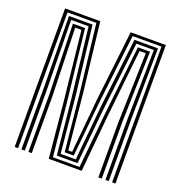

<svg xmlns="http://www.w3.org/2000/svg" viewBox="-141 -921 981 1042"><g transform="rotate(20 349.0 -400.0)"><path d="M58 0V-800H261L307.2 -400.8L338 -81.5H360L390.5 -400.8L436.8 -800H639.8V0H620.5V-784.2H453.8L407.2 -387.8L375.2 -65.5H322.8L290.5 -387.8L244.2 -784.2H77.5V0ZM96.8 0V-361.5L91.8 -768.5H227.8L274.2 -373L305.2 -49.8H392.5L423.5 -373L470 -768.5H606.2L601 -361.5V0H581.8V-345L587.8 -752.5H486.8L440.2 -351.8L408.8 -34H289L257.5 -351.8L211 -752.5H110L116.2 -345V0ZM137.2 0V-332.5L126.2 -736.8H196.2L240.5 -336.2L272.2 -18.2H425.8L457 -336.2L501.5 -736.8H571.5L560.8 -332.5V0H541.2V-319.5L552.8 -721H516.8L473.8 -319.8L444 -2.5H253.8L224 -319.8L181.2 -721H145.2L156.5 -319.5V0Z"/></g></svg>

Font: Big Shoulders Inline Text SemiBold
Style: Regular
Weight: 600
Designer: Patric King
Foundry: XO Type Co
Version: Version 1.000